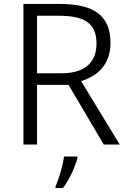

<svg xmlns="http://www.w3.org/2000/svg" viewBox="-20 -734 647 975"><path d="M283 -714H99V0H168V-303H328L507 0H588L392 -322C474 -348 541 -404 541 -516C541 -656 456 -714 283 -714ZM278 -654C408 -654 470 -617 470 -513C470 -415 409 -362 293 -362H168V-654ZM373 69V61H305C300 104 278 179 262 211V221H300C333 177 363 110 373 69Z"/></svg>

Font: Noto Sans Thaana Light
Style: Regular
Weight: 300
Designer: David Williams
Foundry: Google Inc.
Version: Version 3.001